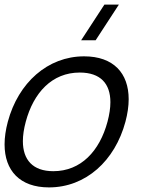

<svg xmlns="http://www.w3.org/2000/svg" viewBox="-24 -800 636 835"><path d="M392 -625 493 -780H430L329 -625ZM189 15C349 15 475.9 -100.5 521.5 -270.5C530.9 -305.6 535.6 -338.5 535.6 -368.6C535.6 -481.7 469.7 -555 341.7 -555C183.7 -555 55.5 -440.5 10 -270.5C0.6 -235.3 -4.1 -202.3 -4.1 -172.1C-4.1 -58.6 61.8 15 189 15ZM207.9 -55.5C118.7 -55.5 75.5 -104.9 75.5 -186C75.5 -211.3 79.7 -239.6 88 -270.5C121.8 -396.5 201.8 -484.5 322.8 -484.5C413.3 -484.5 456.1 -435.9 456.1 -355.5C456.1 -330.2 451.8 -301.7 443.5 -270.5C409.3 -143 327.9 -55.5 207.9 -55.5Z"/></svg>

Font: Manrope
Style: RegularItalic
Weight: 400
Italic angle: -15°
Designer: Mikhail Sharanda
Foundry: Mikhail Sharanda
Version: Version 4.502;hotconv 1.0.109;makeotfexe 2.5.65596